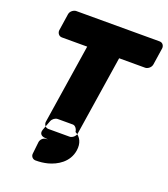

<svg xmlns="http://www.w3.org/2000/svg" viewBox="-176 -871 1097 1254"><g transform="rotate(20 373.0 -244.0)"><path d="M685 -554H504L418 0C414 23 391 38 375 38H228C205 38 194 16 196 0L282 -554H106C83 -554 72 -576 74 -592L92 -711C96 -734 120 -748 136 -748H715C738 -748 748 -727 746 -711L728 -592C724 -569 701 -554 685 -554ZM401 -4C399 -24 385 -44 368 -44H263C246 -44 228 -31 221 -14L195 55C183 88 208 99 223 100C233 101 240 102 248 103C245 103 243 104 239 104C215 104 198 123 196 143L187 225C185 243 199 260 219 260C250 260 275 257 303 250C363 234 437 192 450 106C458 55 439 15 401 -4Z"/></g></svg>

Font: Asimov Print
Style: EIt
Weight: 500
Designer: Google
Version: Version 2.000980; 2014